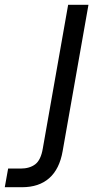

<svg xmlns="http://www.w3.org/2000/svg" viewBox="-164 -573 412 803"><path d="M-144 210 -130 132H-78Q-40 132 -16.5 114Q7 96 15 48L121 -553H206L98 59Q85 134 42 172Q-1 210 -72 210Z"/></svg>

Font: Open Sauce One
Style: Italic
Weight: 400
Italic angle: -10°
Designer: Alfredo Marco Pradil
Foundry: Creative Sauce Fz LLC
Version: Version 1.477